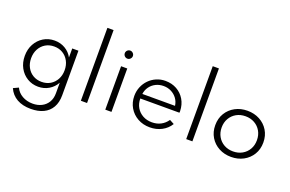

<svg xmlns="http://www.w3.org/2000/svg" viewBox="-131 -1357 3215 2128"><g transform="rotate(20 1477.0 -292.5)"><path d="M333.5 275Q236.5 275 169.5 237Q102.5 199 70 126L131.5 97.5Q155 150.5 209.5 181.8Q264 213 333.5 213Q392 213 438.2 189.8Q484.5 166.5 511.2 122.5Q538 78.5 538 17V-108Q506 -50 450.2 -17Q394.5 16 326 16Q254.5 16 196.8 -19Q139 -54 105.2 -115.5Q71.5 -177 71.5 -256Q71.5 -334.5 105 -395.8Q138.5 -457 196.2 -492.5Q254 -528 327.5 -528Q395.5 -528 451.2 -495.5Q507 -463 538 -405.5V-512H611V14Q611 99 577.5 157.2Q544 215.5 481.8 245.2Q419.5 275 333.5 275ZM343.5 -47.5Q401.5 -47.5 446 -74.2Q490.5 -101 516 -148.2Q541.5 -195.5 541.5 -255.5Q541.5 -316.5 516 -363.8Q490.5 -411 446 -437.8Q401.5 -464.5 344 -464.5Q286.5 -464.5 242 -437.8Q197.5 -411 172 -363.8Q146.5 -316.5 146.5 -255.5Q146.5 -195.5 171.8 -148.2Q197 -101 241.8 -74.2Q286.5 -47.5 343.5 -47.5Z M826 0V-860H899V0Z M1114 0V-512H1187V0ZM1151 -614.5Q1137.5 -614.5 1126.8 -621Q1116 -627.5 1109.5 -638.5Q1103 -649.5 1103 -662.5Q1103 -675.5 1109.5 -686.2Q1116 -697 1126.8 -703.5Q1137.5 -710 1151 -710Q1164 -710 1174.5 -703.5Q1185 -697 1191.8 -686.5Q1198.5 -676 1198.5 -662.5Q1198.5 -649.5 1191.8 -638.5Q1185 -627.5 1174.5 -621Q1164 -614.5 1151 -614.5Z M1643 16Q1562.5 16 1499.2 -19.5Q1436 -55 1400 -116.2Q1364 -177.5 1364 -254Q1364 -311.5 1384.8 -361.2Q1405.5 -411 1442.5 -448.5Q1479.5 -486 1528.5 -507Q1577.5 -528 1633 -528Q1709 -528 1768.2 -494.8Q1827.5 -461.5 1862.2 -403Q1897 -344.5 1899 -268Q1899 -262 1898.8 -258.2Q1898.5 -254.5 1897.5 -249H1436.5Q1436.5 -189 1463.5 -143Q1490.5 -97 1537.8 -70.8Q1585 -44.5 1646 -44.5Q1704 -44.5 1750.2 -68.8Q1796.5 -93 1827.5 -138.5L1881.5 -109.5Q1845 -50 1782.2 -17Q1719.5 16 1643 16ZM1440.5 -304H1826Q1819.5 -352 1792.5 -388.8Q1765.5 -425.5 1724.2 -446.5Q1683 -467.5 1634 -467.5Q1583.5 -467.5 1542 -446.8Q1500.5 -426 1473.8 -389.2Q1447 -352.5 1440.5 -304Z M2068.5 0V-860H2141.5V0Z M2601.5 16Q2521.5 16 2457.2 -18.5Q2393 -53 2355.5 -114.5Q2318 -176 2318 -256Q2318 -336.5 2355.5 -397.8Q2393 -459 2457 -493.5Q2521 -528 2601.5 -528Q2681.5 -528 2745.8 -493.5Q2810 -459 2847.5 -397.8Q2885 -336.5 2885 -256Q2885 -176 2847.5 -114.5Q2810 -53 2745.8 -18.5Q2681.5 16 2601.5 16ZM2601.5 -49Q2661.5 -49 2708.5 -75.5Q2755.5 -102 2782.5 -148.8Q2809.5 -195.5 2809.5 -256Q2809.5 -316.5 2782.5 -363.2Q2755.5 -410 2708.5 -436.5Q2661.5 -463 2601.5 -463Q2541.5 -463 2494.5 -436.5Q2447.5 -410 2420.5 -363.2Q2393.5 -316.5 2393.5 -256Q2393.5 -196 2420.5 -149Q2447.5 -102 2494.5 -75.5Q2541.5 -49 2601.5 -49Z"/></g></svg>

Font: Spartan Thin
Style: Regular
Weight: 400
Version: Version 1.004